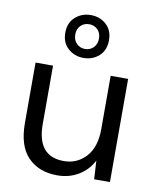

<svg xmlns="http://www.w3.org/2000/svg" viewBox="-86 -830 744 909"><g transform="rotate(10 286.0 -375.5)"><path d="M503 -496V0H427L422 -89Q398 -42 353 -15Q308 12 251 12Q163 12 110.5 -41.5Q58 -95 58 -206V-496H142V-215Q142 -60 270 -60Q334 -60 376.5 -106.5Q419 -153 419 -239V-496ZM277 -557Q234 -557 203 -584.5Q172 -612 172 -660Q172 -708 203 -735.5Q234 -763 277 -763Q321 -763 351.5 -735.5Q382 -708 382 -660Q382 -612 351.5 -584.5Q321 -557 277 -557ZM277 -600Q301 -600 317.5 -616.5Q334 -633 334 -660Q334 -687 317.5 -703Q301 -719 277 -719Q253 -719 236.5 -703Q220 -687 220 -660Q220 -633 236.5 -616.5Q253 -600 277 -600Z"/></g></svg>

Font: DeepMind Sans
Style: Regular
Weight: 400
Designer: Jonny Pinhorn / Modifications: Colophon Foundry
Foundry: Colophon Foundry
Version: Version 1.002; ttfautohint (v1.8.2)